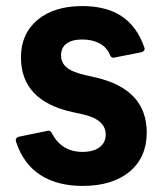

<svg xmlns="http://www.w3.org/2000/svg" viewBox="-20 -600 541 632"><path d="M33 -133Q32 -135 32 -139Q32 -147 42 -150L135 -169L139 -170Q147 -170 151 -161Q183 -100 252 -100Q288 -100 308 -115.5Q328 -131 328 -157Q328 -207 251 -224L219 -231Q49 -268 49 -411Q49 -489 103.5 -534.5Q158 -580 251 -580Q330 -580 380.5 -546.5Q431 -513 455 -444Q456 -442 456 -439Q456 -431 445 -428L359 -411L354 -410Q345 -410 342 -419Q332 -444 308 -457Q284 -470 251 -470Q217 -470 199 -456.5Q181 -443 181 -418Q181 -393 200 -377.5Q219 -362 264 -352L295 -345Q463 -306 463 -164Q463 -82 406.5 -35Q350 12 252 12Q169 12 113 -24Q57 -60 33 -133Z"/></svg>

Font: LINE Seed Sans TH App
Style: Bold
Weight: 700
Designer: Dalton Maag Ltd | Thai characters by Cadson Demak Co.,Ltd.
Foundry: Dalton Maag Ltd
Version: Version 1.003